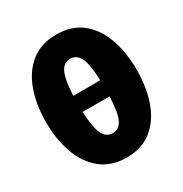

<svg xmlns="http://www.w3.org/2000/svg" viewBox="-167 -831 923 969"><g transform="rotate(-30 294.5 -346.0)"><path d="M295 12Q207 12 148 -35Q89 -82 59.5 -163Q30 -244 30 -346Q30 -449 59.5 -530Q89 -611 148 -657.5Q207 -704 295 -704Q384 -704 442.5 -657.5Q501 -611 530 -530Q559 -449 559 -346Q559 -244 530 -163Q501 -82 442.5 -35Q384 12 295 12ZM295 -563Q257 -563 238.5 -524Q220 -485 216 -393H373Q370 -485 351.5 -524Q333 -563 295 -563ZM295 -130Q333 -130 351.5 -169Q370 -208 373 -299H216Q220 -208 238.5 -169Q257 -130 295 -130Z"/></g></svg>

Font: Murecho ExtraBold
Style: Regular
Weight: 800
Designer: Neil Summerour
Foundry: Positype
Version: Version 1.010; ttfautohint (v1.8.3)